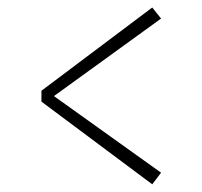

<svg xmlns="http://www.w3.org/2000/svg" viewBox="-20 -544 540 512"><path d="M386 -524 409.5 -494.5 114.5 -281V-294.5L409.5 -83.5L386 -52.5L90.5 -273V-302Z"/></svg>

Font: Karla ExtraLight
Style: Regular
Weight: 250
Designer: Jonathan Pinhorn
Version: Version 2.004;gftools[0.9.33]